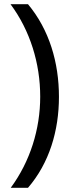

<svg xmlns="http://www.w3.org/2000/svg" viewBox="-20 -734 340 912"><path d="M260 -274C260 -437 214 -593 113 -714H30C123 -589 171 -433 171 -275C171 -120 123 33 31 158H113C214 41 260 -113 260 -274Z"/></svg>

Font: Noto Sans Brahmi
Style: Regular
Weight: 400
Designer: Monotype Design Team
Foundry: Monotype Imaging Inc.
Version: Version 2.004